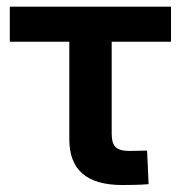

<svg xmlns="http://www.w3.org/2000/svg" viewBox="-20 -542 531 564"><path d="M339.8 1.5Q260.7 1.5 222.2 -32Q183.6 -65.4 183.6 -132.8V-419.4H8.8V-522.5H482.4V-419.4H308.1V-148.9Q308.1 -121.1 319.6 -109.9Q331.1 -98.6 360.8 -98.6Q373 -98.6 386.5 -99.1Q399.9 -99.6 412.1 -99.6L416.5 -1Q397.5 0.5 378.2 1Q358.9 1.5 339.8 1.5Z"/></svg>

Font: Inter 28pt SemiBold
Style: Regular
Weight: 600
Designer: Rasmus Andersson
Foundry: rsms
Version: Version 4.001;git-66647c0bb